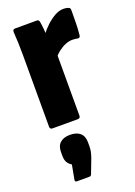

<svg xmlns="http://www.w3.org/2000/svg" viewBox="-149 -566 630 896"><g transform="rotate(-20 166.5 -118.0)"><path d="M49 0Q36 0 36 -13V-368Q36 -401 35 -430Q34 -459 32 -483Q31 -498 44 -498H152Q162 -498 164 -487Q167 -471 169 -448Q171 -425 172 -405L187 -359V-13Q187 0 174 0ZM176 -298 165 -423Q181 -445 201 -463.5Q221 -482 243 -494.5Q265 -507 287 -507Q294 -507 300 -506Q306 -505 311 -503Q317 -501 318.5 -497Q320 -493 320 -487Q320 -461 319.5 -428Q319 -395 316 -366Q315 -353 304 -354Q298 -355 291 -356Q284 -357 276 -357Q260 -357 242.5 -350Q225 -343 208 -330Q191 -317 176 -298ZM72 271Q60 271 63 259L76 189Q64 182 56 170Q48 158 48 134V117Q48 87 65.5 71.5Q83 56 114 56Q147 56 164.5 71.5Q182 87 182 117V136Q182 151 179.5 163Q177 175 172 190L145 261Q142 271 133 271Z"/></g></svg>

Font: Sofia Sans Condensed Black
Style: Regular
Weight: 900
Designer: Botio Nikoltchev, Ani Petrova
Foundry: lettersoup
Version: Version 4.101